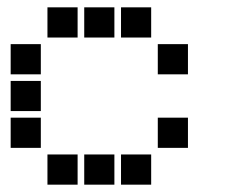

<svg xmlns="http://www.w3.org/2000/svg" viewBox="-20 -511 640 522"><path d="M110 -491Q109 -491 109 -491Q109 -491 109 -490V-410Q109 -409 109 -409Q109 -409 110 -409H190Q191 -409 191 -409Q191 -409 191 -410V-490Q191 -491 191 -491Q191 -491 190 -491ZM210 -491Q209 -491 209 -491Q209 -491 209 -490V-410Q209 -409 209 -409Q209 -409 210 -409H290Q291 -409 291 -409Q291 -409 291 -410V-490Q291 -491 291 -491Q291 -491 290 -491ZM310 -491Q309 -491 309 -491Q309 -491 309 -490V-410Q309 -409 309 -409Q309 -409 310 -409H390Q391 -409 391 -409Q391 -409 391 -410V-490Q391 -491 391 -491Q391 -491 390 -491ZM10 -391Q9 -391 9 -391Q9 -391 9 -390V-310Q9 -309 9 -309Q9 -309 10 -309H90Q91 -309 91 -309Q91 -309 91 -310V-390Q91 -391 91 -391Q91 -391 90 -391ZM410 -391Q409 -391 409 -391Q409 -391 409 -390V-310Q409 -309 409 -309Q409 -309 410 -309H490Q491 -309 491 -309Q491 -309 491 -310V-390Q491 -391 491 -391Q491 -391 490 -391ZM10 -291Q9 -291 9 -291Q9 -291 9 -290V-210Q9 -209 9 -209Q9 -209 10 -209H90Q91 -209 91 -209Q91 -209 91 -210V-290Q91 -291 91 -291Q91 -291 90 -291ZM10 -191Q9 -191 9 -191Q9 -191 9 -190V-110Q9 -109 9 -109Q9 -109 10 -109H90Q91 -109 91 -109Q91 -109 91 -110V-190Q91 -191 91 -191Q91 -191 90 -191ZM410 -191Q409 -191 409 -191Q409 -191 409 -190V-110Q409 -109 409 -109Q409 -109 410 -109H490Q491 -109 491 -109Q491 -109 491 -110V-190Q491 -191 491 -191Q491 -191 490 -191ZM110 -91Q109 -91 109 -91Q109 -91 109 -90V-10Q109 -9 109 -9Q109 -9 110 -9H190Q191 -9 191 -9Q191 -9 191 -10V-90Q191 -91 191 -91Q191 -91 190 -91ZM210 -91Q209 -91 209 -91Q209 -91 209 -90V-10Q209 -9 209 -9Q209 -9 210 -9H290Q291 -9 291 -9Q291 -9 291 -10V-90Q291 -91 291 -91Q291 -91 290 -91ZM310 -91Q309 -91 309 -91Q309 -91 309 -90V-10Q309 -9 309 -9Q309 -9 310 -9H390Q391 -9 391 -9Q391 -9 391 -10V-90Q391 -91 391 -91Q391 -91 390 -91Z"/></svg>

Font: Doto Black ExtraBold
Style: Regular
Weight: 800
Monospace: yes
Version: Version 1.000